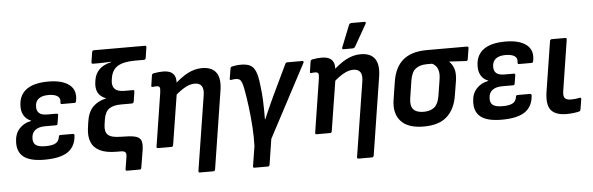

<svg xmlns="http://www.w3.org/2000/svg" viewBox="-54 -900 3927 1272"><g transform="rotate(-5 1910.0 -264.5)"><path d="M211.4 11Q115.6 11 72.2 -23.2Q28.8 -57.5 33.3 -126.4Q35.2 -176.6 65.1 -209.9Q95 -243.2 144.8 -252.9L145.1 -254.6Q112.2 -266.9 96 -295.8Q79.8 -324.6 83.1 -366.7Q87.5 -433.4 137 -468Q186.4 -502.7 280.4 -502.7Q373.8 -502.7 420.3 -465.3Q466.8 -428 452.3 -357.6Q450.3 -346.5 441.1 -346.5H357.6Q347.5 -346.5 348.5 -357.3Q353.8 -385.8 333.7 -399.8Q313.6 -413.8 273.1 -413.8Q231.8 -413.8 209.1 -396.8Q186.4 -379.8 185.1 -346.1Q183.8 -316.6 200.4 -301.3Q217 -285.9 255.1 -285.9H316.6Q328.1 -285.9 326.1 -274.7L317.3 -220.6Q316.6 -209.5 305.4 -209.5H233.4Q192.3 -209.5 168.9 -192.1Q145.4 -174.6 143.5 -141.4Q140.9 -108.2 159.5 -93Q178.1 -77.8 224.2 -77.8Q271.6 -77.8 292.9 -90.4Q314.3 -103 318.6 -132.5Q318.9 -142.9 330.1 -142.9H412.6Q422.4 -142.9 422.4 -131.8Q418 -60.1 367.7 -24.5Q317.3 11 211.4 11Z M748.8 131.1Q738.3 131.1 740 119.9L752.7 39.9Q755.3 25 752.7 16.2Q750 7.4 741.6 3.7Q733.2 0 715.3 0H691.8Q621.8 0 580.2 -20.6Q538.6 -41.2 523.3 -80Q508.1 -118.7 515.1 -170.7L520.7 -211.4Q530.1 -277.9 563.6 -311.9Q597.1 -345.9 651 -357.8L651.6 -359.1Q612.5 -374.5 598.5 -403.2Q584.5 -431.8 590.4 -472L592 -482.8Q598 -524.7 625.2 -553.3Q652.3 -582 707.3 -594.9L706.3 -597.2Q682.7 -596.2 665.1 -595.4Q647.5 -594.5 632.1 -594.5H585.9Q575.1 -594.5 576.5 -605.7L587 -671.9Q589.3 -683 599.5 -683H938.7Q949.8 -683 947.5 -671.2L936.9 -602.1Q934.9 -590.7 925.4 -590.7H866.3Q788.8 -590.7 749.9 -567Q711 -543.3 702.5 -490.1L700.5 -477.2Q694.2 -438.5 712.6 -417.9Q731.1 -397.2 777.7 -397.2H834Q844.7 -397.2 842.7 -386.4L832.8 -320.9Q831.8 -316.2 828.1 -312.8Q824.4 -309.5 820 -309.5H746.9Q695.5 -309.5 667.7 -289.6Q639.9 -269.8 632.3 -220.6L626.8 -184Q620.2 -138.7 642.5 -117.5Q664.9 -96.3 730.5 -96.3Q788.7 -96.3 819.8 -89.4Q851 -82.6 860.7 -61Q870.4 -39.5 863.3 5.4L844.5 119.9Q843.2 131.1 832.4 131.1Z M1229.9 185Q1217.7 185 1219.7 173.9L1298.3 -323.1Q1311.1 -404.4 1244.4 -404.4Q1214.1 -404.4 1180.2 -385.6Q1146.2 -366.9 1101.8 -326.3L1107.2 -403.4Q1159.1 -453.4 1206.1 -478Q1253.1 -502.7 1302.5 -502.7Q1368.8 -502.7 1396.9 -462.1Q1425 -421.6 1411 -339.1L1330.4 173.9Q1328 185 1318 185ZM966.7 0Q955.3 0 957.3 -11.1L1012.8 -364.6Q1017 -392.3 1012.3 -400.6Q1007.5 -408.9 992.1 -408.9Q985.4 -408.9 979 -408.4Q972.6 -407.9 965.7 -406.9Q956.3 -405.9 958 -416L968.2 -484Q969.6 -490.1 972.3 -492.4Q975 -494.8 981.5 -496.5Q996.6 -499.6 1013.4 -501.1Q1030.2 -502.7 1044.5 -502.7Q1090.8 -502.7 1111.5 -478.6Q1132.1 -454.6 1125.4 -408L1122 -387.2L1122.8 -358.6L1067.5 -11.1Q1065.5 0 1055.4 0Z M1591.3 185Q1580.5 185 1582.8 173.9L1603.8 42.7Q1606.1 -16.4 1601.8 -84.4Q1597.4 -152.3 1588.9 -219.4Q1580.4 -286.4 1570.1 -340.5Q1564.8 -369.5 1558.5 -384.6Q1552.3 -399.6 1543.2 -405.4Q1534.1 -411.2 1519.5 -411.2Q1512.2 -411.2 1504.1 -410.3Q1495.9 -409.5 1488.3 -407.9Q1477.9 -406.9 1479.6 -416.6L1490.8 -484Q1493.1 -494.1 1501.3 -495.8Q1514.8 -498.9 1530 -500.8Q1545.2 -502.7 1562.5 -502.7Q1597.6 -502.7 1620.9 -491.8Q1644.1 -481 1657.8 -449.5Q1671.5 -417.9 1677.7 -355.8Q1681.3 -329.7 1683.4 -305Q1685.5 -280.2 1686.8 -255.5Q1688.1 -227.9 1688.3 -194.8Q1688.6 -161.6 1688.5 -128.6H1690.9Q1700.4 -150.7 1711.6 -176.7Q1722.8 -202.7 1735.2 -229.6Q1747.6 -256.4 1758.8 -280.6L1855.2 -482.5Q1859.5 -491.7 1869.3 -491.7H1968Q1981.2 -491.7 1975.1 -478.5L1719.4 4.1L1692.8 173.9Q1690.8 185 1680.6 185Z M2284.9 185Q2272.7 185 2274.7 173.9L2353.3 -323.1Q2366.1 -404.4 2299.4 -404.4Q2269.1 -404.4 2235.2 -385.6Q2201.2 -366.9 2156.8 -326.3L2162.2 -403.4Q2214.1 -453.4 2261.1 -478Q2308.1 -502.7 2357.5 -502.7Q2423.8 -502.7 2451.9 -462.1Q2480 -421.6 2466 -339.1L2385.4 173.9Q2383 185 2373 185ZM2021.7 0Q2010.3 0 2012.3 -11.1L2067.8 -364.6Q2072 -392.3 2067.3 -400.6Q2062.5 -408.9 2047.1 -408.9Q2040.4 -408.9 2034 -408.4Q2027.6 -407.9 2020.7 -406.9Q2011.3 -405.9 2013 -416L2023.2 -484Q2024.6 -490.1 2027.3 -492.4Q2030 -494.8 2036.5 -496.5Q2051.6 -499.6 2068.4 -501.1Q2085.2 -502.7 2099.5 -502.7Q2145.8 -502.7 2166.5 -478.6Q2187.1 -454.6 2180.4 -408L2177 -387.2L2177.8 -358.6L2122.5 -11.1Q2120.5 0 2110.4 0ZM2246 -545.6Q2240.6 -545.6 2239.4 -549.9Q2238.2 -554.1 2240.6 -559.1L2298 -703Q2300.8 -709.4 2305.5 -711.7Q2310.2 -714.1 2316.3 -714.1H2401.6Q2407.7 -714.1 2409.4 -709.7Q2411 -705.3 2407.3 -699.6L2326 -556.8Q2320.2 -545.6 2306.7 -545.6Z M2732.5 11Q2628.4 11 2581.5 -40.9Q2534.7 -92.7 2548.8 -183.5L2567.6 -302.6Q2582.7 -398.3 2639 -445Q2695.4 -491.7 2797.1 -491.7H3063.7Q3075.2 -491.7 3073.2 -480.5L3061.6 -407.6Q3059.2 -396.1 3049.1 -396.8L2938.5 -403.2V-401.2Q2957.6 -383.7 2968.4 -352.2Q2979.2 -320.7 2970.9 -268.7L2955.8 -176.3Q2941.4 -85.2 2887.7 -37.1Q2834.1 11 2732.5 11ZM2740.7 -86.2Q2786.5 -86.2 2812.4 -108.2Q2838.3 -130.1 2846.6 -180.4L2863.4 -286.5Q2869.3 -321.5 2864.8 -343.6Q2860.2 -365.7 2849.4 -378.9Q2838.6 -392.1 2823.4 -398.7H2788.7Q2743.6 -398.7 2715 -377.6Q2686.3 -356.4 2677.5 -299.9L2659.4 -182.7Q2651.8 -131.8 2673.2 -109Q2694.5 -86.2 2740.7 -86.2Z M3251.4 11Q3155.6 11 3112.2 -23.2Q3068.8 -57.5 3073.3 -126.4Q3075.2 -176.6 3105.1 -209.9Q3135 -243.2 3184.8 -252.9L3185.1 -254.6Q3152.2 -266.9 3136 -295.8Q3119.8 -324.6 3123.1 -366.7Q3127.5 -433.4 3177 -468Q3226.4 -502.7 3320.4 -502.7Q3413.8 -502.7 3460.3 -465.3Q3506.8 -428 3492.3 -357.6Q3490.3 -346.5 3481.1 -346.5H3397.6Q3387.5 -346.5 3388.5 -357.3Q3393.8 -385.8 3373.7 -399.8Q3353.6 -413.8 3313.1 -413.8Q3271.8 -413.8 3249.1 -396.8Q3226.4 -379.8 3225.1 -346.1Q3223.8 -316.6 3240.4 -301.3Q3257 -285.9 3295.1 -285.9H3356.6Q3368.1 -285.9 3366.1 -274.7L3357.3 -220.6Q3356.6 -209.5 3345.4 -209.5H3273.4Q3232.3 -209.5 3208.9 -192.1Q3185.4 -174.6 3183.5 -141.4Q3180.9 -108.2 3199.5 -93Q3218.1 -77.8 3264.2 -77.8Q3311.6 -77.8 3332.9 -90.4Q3354.3 -103 3358.6 -132.5Q3358.9 -142.9 3370.1 -142.9H3452.6Q3462.4 -142.9 3462.4 -131.8Q3458 -60.1 3407.7 -24.5Q3357.3 11 3251.4 11Z M3683.2 11Q3609.4 11 3579.4 -25.8Q3549.3 -62.6 3563.2 -150.8L3615.3 -480.5Q3617.3 -491.7 3628.5 -491.7H3716.8Q3728.3 -491.7 3726.3 -480.5L3673.8 -144.7Q3668.1 -109.2 3679 -95.8Q3689.8 -82.4 3721.3 -82.4Q3736 -82.4 3750.8 -84.1Q3765.6 -85.8 3778.9 -88.8Q3789.3 -90.4 3787.6 -78.1L3776.7 -10.7Q3775 -0.2 3765.6 1.9Q3750.5 5.6 3728.4 8.3Q3706.4 11 3683.2 11Z"/></g></svg>

Font: Sofia Sans Semi Condensed
Style: Italic
Weight: 400
Italic angle: -9°
Designer: Botio Nikoltchev, Ani Petrova
Foundry: lettersoup
Version: Version 4.101